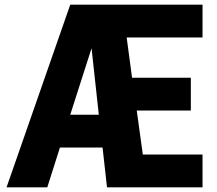

<svg xmlns="http://www.w3.org/2000/svg" viewBox="-20 -800 925 820"><path d="M845 0H437L418 -170H236L182 0H8L280 -780H845V-640H521L544 -468H795V-328H564L590 -140H845ZM402 -310 371 -594 280 -310Z"/></svg>

Font: Tanohe Sans
Style: Bold
Weight: 700
Designer: Village Type and Design LLC & Cristiano Sobral
Foundry: Cooper Hewitt Smithsonian Design Museum
Version: Version 1.00;September 29, 2021;FontCreator 13.0.0.2655 64-b